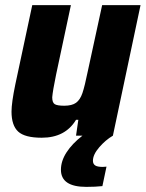

<svg xmlns="http://www.w3.org/2000/svg" viewBox="-20 -530 569 750"><path d="M343 98Q343 110 351.5 116Q360 122 381 122L396 121L380 197Q353 200 317 200Q218 200 218 133Q218 99 240 65Q262 31 302 0H277L286 -62H277Q235 8 143 8Q77 8 51 -16Q25 -40 25 -94Q25 -129 40 -201L106 -510H257L199 -238Q186 -175 184 -150Q184 -129 194 -123Q204 -117 231 -117Q261 -117 277 -128.5Q293 -140 302 -166.5Q311 -193 323 -252L379 -510H529L421 0Q392 17 367.5 45.5Q343 74 343 98Z"/></svg>

Font: Saira Semi Condensed
Style: Bold Italic
Weight: 700
Width: 4
Italic angle: -12°
Designer: Hector Gatti with collaboration of the Omnibus-Type team
Foundry: Omnibus-Type
Version: Version 1.001; ttfautohint (v1.8)